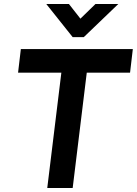

<svg xmlns="http://www.w3.org/2000/svg" viewBox="-20 -947 689 967"><path d="M346 -760 213 -927H327L385 -853L461 -927H576L402 -760ZM85 -700H649L635 -581H417L346 0H218L289 -581H71Z"/></svg>

Font: Haskoy Bold
Style: Italic
Weight: 700
Designer: Ertekin Erdin
Foundry: Ertekin Erdin
Version: Version 2.000; ttfautohint (v1.8.4.7-5d5b)